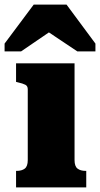

<svg xmlns="http://www.w3.org/2000/svg" viewBox="-39 -817 436 837"><path d="M251 -797H108L-19 -627V-593H53L220 -707L129 -706L298 -593H377V-627ZM286 -541V-119Q286 -92 299 -82Q312 -72 335 -72H337V0H31V-72H33Q56 -72 69 -82Q82 -92 82 -119V-428Q82 -442 71.5 -447.5Q61 -453 39 -458L31 -460V-541Z"/></svg>

Font: Roboto Serif ExtraBold
Style: Regular
Weight: 800
Designer: Greg Gazdowicz
Foundry: Commercial Type
Version: Version 1.008